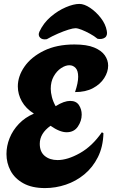

<svg xmlns="http://www.w3.org/2000/svg" viewBox="-20 -953 577 980"><path d="M210 7Q143 7 99 -17.5Q55 -42 34 -81.5Q13 -121 13 -167Q13 -208 29 -248Q45 -288 76.5 -321Q108 -354 153 -373Q112 -399 91.5 -435.5Q71 -472 71 -512Q71 -564 105 -613Q139 -662 204 -694Q269 -726 360 -726Q423 -726 460.5 -710.5Q498 -695 515 -670.5Q532 -646 532 -618Q532 -586 512 -554.5Q492 -523 454.5 -503Q417 -483 363 -483Q379 -530 379 -561Q379 -592 366 -606Q353 -620 334 -620Q314 -620 291.5 -605Q269 -590 254 -563Q239 -536 239 -500Q239 -481 245 -457.5Q251 -434 264 -411Q286 -425 304.5 -431.5Q323 -438 338 -438Q369 -438 383 -416.5Q397 -395 397 -368Q397 -336 377.5 -307Q358 -278 320 -278Q285 -278 238 -311Q183 -272 183 -219Q183 -178 208.5 -157Q234 -136 274 -136Q325 -136 388 -171.5Q451 -207 500 -278L508 -273Q506 -203 479.5 -150.5Q453 -98 410.5 -63Q368 -28 316 -10.5Q264 7 210 7ZM219 -753Q196 -749 184.5 -761Q173 -773 181 -791Q202 -836 239 -867.5Q276 -899 316 -916Q356 -933 385 -933Q410 -933 440 -913Q470 -893 494.5 -861.5Q519 -830 525 -796Q530 -771 515.5 -761Q501 -751 478 -755Q461 -769 439 -781Q417 -793 397 -801Q377 -809 365 -809Q353 -809 329 -801.5Q305 -794 276 -781.5Q247 -769 219 -753Z"/></svg>

Font: Agbalumo
Style: Regular
Weight: 400
Designer: Raphael Alegbeleye
Foundry: Sorkin Type Co.
Version: Version 1.000; ttfautohint (v1.8.4)